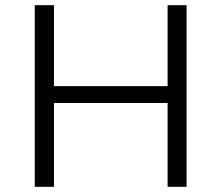

<svg xmlns="http://www.w3.org/2000/svg" viewBox="-20 -720 853 740"><path d="M699 -700V0H626V-323H188V0H114V-700H188V-388H626V-700Z"/></svg>

Font: CMG Sans
Style: Regular
Weight: 400
Designer: Julieta Ulanovsky
Foundry: Julieta Ulanovsky
Version: Version 7.200